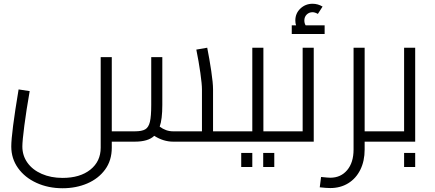

<svg xmlns="http://www.w3.org/2000/svg" viewBox="-20 -754 2315 1022"><path d="M1238 -27Q1238 -13 1234 -6.5Q1230 0 1218 0H901Q850 0 801 -31Q769 0 698 0H575V32Q575 100 539.5 148.5Q504 197 444.5 222.5Q385 248 313 248Q237 248 174.5 219.5Q112 191 76 140.5Q40 90 40 26Q40 -44 79 -278L138 -269Q120 -166 109.5 -85Q99 -4 99 26Q99 74 126 112Q153 150 202 171.5Q251 193 313 193Q406 193 461 149Q516 105 516 32V-450H575V-55H698Q735 -55 753 -65.5Q771 -76 778 -105.5Q785 -135 785 -195V-450H844V-195Q844 -119 830 -80Q863 -55 901 -55H1055V-278Q1055 -306 1046.5 -366Q1038 -426 1025 -490L1083 -500Q1095 -440 1104.5 -376Q1114 -312 1114 -278V-55H1218Q1230 -55 1234 -48Q1238 -41 1238 -27Z M1506 -27Q1506 -13 1502 -6.5Q1498 0 1486 0H1218Q1206 0 1202 -6.5Q1198 -13 1198 -27Q1198 -41 1202 -48Q1206 -55 1218 -55H1323V-500H1382V-55H1486Q1498 -55 1502 -48Q1506 -41 1506 -27ZM1264 60H1323V135H1264ZM1381 60H1440V135H1381Z M1650 -500V0H1486Q1474 0 1470 -6.5Q1466 -13 1466 -27Q1466 -41 1470 -48Q1474 -55 1486 -55H1591V-500ZM1708 -619V-573H1533V-619H1556Q1552 -630 1552 -645Q1552 -683 1579 -708.5Q1606 -734 1644 -734Q1672 -734 1697 -719L1672 -680Q1656 -689 1644 -689Q1625 -689 1612.5 -676.5Q1600 -664 1600 -645Q1600 -630 1607 -619Z M2046 -27Q2046 -13 2042 -6.5Q2038 0 2026 0H1921V42Q1921 103 1898 149.5Q1875 196 1833.5 221.5Q1792 247 1738 247Q1718 247 1682 243L1689 188Q1727 192 1738 192Q1794 192 1828 151.5Q1862 111 1862 42V-500H1921V-55H2026Q2038 -55 2042 -48Q2046 -41 2046 -27Z M2190 -500V0H2026Q2014 0 2010 -6.5Q2006 -13 2006 -27Q2006 -41 2010 -48Q2014 -55 2026 -55H2131V-500ZM2131 60H2190V135H2131Z"/></svg>

Font: Cairo Light
Style: Regular
Weight: 300
Designer: Mohamed Gaber, Accademia di Belle Arti di Urbino and others
Foundry: Kief Type Foundry, Accademia di Belle Arti di Urbino and others
Version: Version 3.011